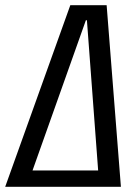

<svg xmlns="http://www.w3.org/2000/svg" viewBox="-50 -720 532 740"><path d="M221 -700H361L416 0H333L285 -642H281L53 0H-30ZM62 -63H342L333 0H53Z"/></svg>

Font: Pathway Extreme Condensed
Style: Italic
Weight: 400
Width: 3
Italic angle: -8°
Version: Version 1.001;gftools[0.9.26]